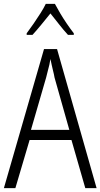

<svg xmlns="http://www.w3.org/2000/svg" viewBox="-20 -966 516 986"><path d="M418 0 347 -247H132L59 0H0L206 -714H273L476 0ZM260 -568Q257 -586 253 -600.5Q249 -615 246 -630.5Q243 -646 239 -663Q237 -649 233.5 -633.5Q230 -618 225.5 -602Q221 -586 217 -568L139 -299H336ZM262 -946Q273 -925 289 -898Q305 -871 323.5 -844Q342 -817 359 -795V-787H329Q306 -812 283 -841.5Q260 -871 239 -897Q218 -871 193 -840.5Q168 -810 147 -787H117V-795Q135 -819 153.5 -846Q172 -873 188.5 -899Q205 -925 215 -946Z"/></svg>

Font: Noto Sans Bengali Condensed Light
Style: Regular
Weight: 300
Width: 3
Designer: Jelle Bosma - Monotype Design Team
Foundry: Monotype Imaging Inc.
Version: Version 2.003